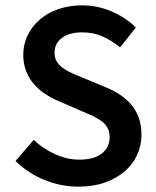

<svg xmlns="http://www.w3.org/2000/svg" viewBox="-20 -686 585 718"><path d="M274 12Q208 12 146.5 -13Q85 -38 38 -84L106 -163Q141 -130 186 -109.5Q231 -89 276 -89Q332 -89 361 -112Q390 -135 390 -173Q390 -193 382.5 -207Q375 -221 361.5 -231.5Q348 -242 329.5 -251Q311 -260 289 -269L199 -308Q175 -318 151.5 -333Q128 -348 109 -369Q90 -390 78.5 -418Q67 -446 67 -482Q67 -521 83.5 -554.5Q100 -588 129 -613Q158 -638 198.5 -652Q239 -666 287 -666Q344 -666 397 -643.5Q450 -621 488 -583L429 -509Q397 -535 363 -550Q329 -565 287 -565Q240 -565 212 -544.5Q184 -524 184 -488Q184 -469 192.5 -455.5Q201 -442 215.5 -431.5Q230 -421 249 -412.5Q268 -404 288 -396L377 -359Q406 -347 430 -331Q454 -315 471.5 -294Q489 -273 499 -245.5Q509 -218 509 -182Q509 -142 493 -107Q477 -72 446.5 -45.5Q416 -19 372.5 -3.5Q329 12 274 12Z"/></svg>

Font: TypoPRO Source Sans Pro
Style: Regular
Weight: 600
Designer: Paul D. Hunt
Foundry: Adobe Systems Incorporated
Version: Version 2.020;PS 2.000;hotconv 1.0.86;makeotf.lib2.5.63406